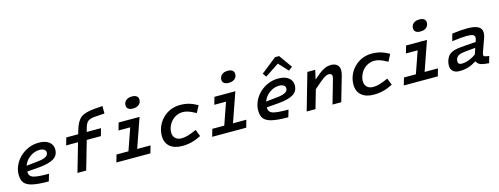

<svg xmlns="http://www.w3.org/2000/svg" viewBox="-19 -1557 6178 2377"><g transform="rotate(-15 3070.0 -368.5)"><path d="M423 -81 396 10Q322 10 268.5 5Q215 0 177 -10Q113 -27 85 -63Q57 -99 57 -169Q57 -229 85 -288.5Q113 -348 163 -394Q212 -438 272 -462Q332 -486 397 -486Q481 -486 528.5 -450Q576 -414 576 -352Q576 -278 517 -240Q458 -202 331 -190L170 -177Q170 -175 170 -174.5Q170 -174 170 -172Q170 -117 221 -99Q272 -81 423 -81ZM465 -343Q465 -368 443.5 -382.5Q422 -397 386 -397Q319 -397 261.5 -355Q204 -313 181 -249L330 -265Q399 -272 432 -291Q465 -310 465 -343Z M871 -365H719L746 -460H899L911 -503Q944 -618 997.5 -660Q1051 -702 1176 -712L1279 -720V-624L1159 -616Q1095 -612 1066.5 -590Q1038 -568 1022 -510L1008 -460H1191L1164 -365H983L878 0H766Z M1742 -678Q1742 -639 1714 -615.5Q1686 -592 1638 -592Q1599 -592 1578 -608Q1557 -624 1557 -654Q1557 -692 1585 -716Q1613 -740 1661 -740Q1700 -740 1721 -724Q1742 -708 1742 -678ZM1265 0 1292 -95H1445L1543 -376H1393L1420 -471H1688L1557 -95H1728L1701 0Z M2218 -390Q2179 -390 2143.5 -375Q2108 -360 2080 -332Q2051 -303 2033.5 -262.5Q2016 -222 2016 -183Q2016 -135 2045 -107.5Q2074 -80 2123 -80Q2162 -80 2205.5 -92.5Q2249 -105 2317 -135L2351 -48Q2289 -16 2231 -1Q2173 14 2106 14Q2006 14 1949.5 -35Q1893 -84 1893 -172Q1893 -233 1917 -290.5Q1941 -348 1985 -392Q2030 -437 2087 -460.5Q2144 -484 2208 -484Q2271 -484 2322 -469.5Q2373 -455 2432 -422L2385 -333Q2325 -366 2289.5 -378Q2254 -390 2218 -390Z M2970 -678Q2970 -639 2942 -615.5Q2914 -592 2866 -592Q2827 -592 2806 -608Q2785 -624 2785 -654Q2785 -692 2813 -716Q2841 -740 2889 -740Q2928 -740 2949 -724Q2970 -708 2970 -678ZM2493 0 2520 -95H2673L2771 -376H2621L2648 -471H2916L2785 -95H2956L2929 0Z M3493 -81 3466 10Q3392 10 3338.5 5Q3285 0 3247 -10Q3183 -27 3155 -63Q3127 -99 3127 -169Q3127 -229 3155 -288.5Q3183 -348 3233 -394Q3282 -438 3342 -462Q3402 -486 3467 -486Q3551 -486 3598.5 -450Q3646 -414 3646 -352Q3646 -278 3587 -240Q3528 -202 3401 -190L3240 -177Q3240 -175 3240 -174.5Q3240 -174 3240 -172Q3240 -117 3291 -99Q3342 -81 3493 -81ZM3535 -343Q3535 -368 3513.5 -382.5Q3492 -397 3456 -397Q3389 -397 3331.5 -355Q3274 -313 3251 -249L3400 -265Q3469 -272 3502 -291Q3535 -310 3535 -343ZM3332 -546 3300 -593 3500 -751H3552L3672 -582L3623 -546L3512 -665Z M3839 -471H3940L3913 -354Q3995 -426 4042.5 -452.5Q4090 -479 4142 -479Q4192 -479 4220.5 -453.5Q4249 -428 4249 -383Q4249 -368 4246 -350.5Q4243 -333 4237 -311L4147 0H4035L4120 -297Q4124 -311 4126 -321Q4128 -331 4128 -338Q4128 -356 4117 -365.5Q4106 -375 4087 -375Q4056 -375 4014.5 -345.5Q3973 -316 3885 -237L3817 0H3704Z M4674 -390Q4635 -390 4599.5 -375Q4564 -360 4536 -332Q4507 -303 4489.5 -262.5Q4472 -222 4472 -183Q4472 -135 4501 -107.5Q4530 -80 4579 -80Q4618 -80 4661.5 -92.5Q4705 -105 4773 -135L4807 -48Q4745 -16 4687 -1Q4629 14 4562 14Q4462 14 4405.5 -35Q4349 -84 4349 -172Q4349 -233 4373 -290.5Q4397 -348 4441 -392Q4486 -437 4543 -460.5Q4600 -484 4664 -484Q4727 -484 4778 -469.5Q4829 -455 4888 -422L4841 -333Q4781 -366 4745.5 -378Q4710 -390 4674 -390Z M5426 -678Q5426 -639 5398 -615.5Q5370 -592 5322 -592Q5283 -592 5262 -608Q5241 -624 5241 -654Q5241 -692 5269 -716Q5297 -740 5345 -740Q5384 -740 5405 -724Q5426 -708 5426 -678ZM4949 0 4976 -95H5129L5227 -376H5077L5104 -471H5372L5241 -95H5412L5385 0Z M6061 -310 6004 -150Q5999 -137 5997 -127.5Q5995 -118 5995 -111Q5995 -100 6002.5 -94Q6010 -88 6029 -85L6065 -79L6040 7L5994 2Q5949 -2 5922 -16.5Q5895 -31 5884 -57H5878Q5823 -23 5773 -8Q5723 7 5664 7Q5610 7 5580.5 -19.5Q5551 -46 5551 -93Q5551 -129 5564 -164.5Q5577 -200 5599 -222Q5626 -249 5672 -261.5Q5718 -274 5809 -280L5948 -290Q5958 -322 5959.5 -330Q5961 -338 5961 -345Q5961 -369 5937 -380Q5913 -391 5859 -391Q5829 -391 5779 -386.5Q5729 -382 5670 -374L5695 -465Q5754 -473 5802 -476.5Q5850 -480 5890 -480Q5984 -480 6029 -454.5Q6074 -429 6074 -376Q6074 -361 6071 -344.5Q6068 -328 6061 -310ZM5666 -114Q5666 -95 5677.5 -85Q5689 -75 5712 -75Q5754 -75 5804 -93Q5854 -111 5897 -143L5924 -221L5824 -212Q5765 -207 5735.5 -199.5Q5706 -192 5691 -177Q5678 -164 5672 -148.5Q5666 -133 5666 -114Z"/></g></svg>

Font: Intel One Mono Medium
Style: Italic
Weight: 500
Italic angle: -16°
Monospace: yes
Designer: Fred Shallcrass
Foundry: Frere-Jones Type LLC
Version: Version 1.400;hotconv 1.1.0;makeotfexe 2.6.0;FJTRelease1.4